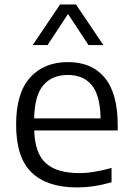

<svg xmlns="http://www.w3.org/2000/svg" viewBox="-20 -828 590 858"><path d="M323.5 9.5Q190.5 9.5 121.2 -57.2Q52 -124 52 -271Q52 -411.5 114 -481Q176 -550.5 284 -550.5Q390.5 -550.5 448.2 -480.5Q506 -410.5 506 -269V-245H133Q136 -142 185.5 -98.2Q235 -54.5 333.5 -54.5Q366.5 -54.5 402.8 -60.5Q439 -66.5 478.5 -77.5V-13.5Q436.5 -1.5 398.5 4Q360.5 9.5 323.5 9.5ZM283 -493Q214 -493 174.5 -448.2Q135 -403.5 132.5 -299H429.5Q427.5 -403 389.8 -448Q352 -493 283 -493ZM126 -626.5 248.5 -808H319.5L442 -626.5H375.5L284 -765.5L192.5 -626.5Z"/></svg>

Font: Encode Sans Semi Expanded
Style: Regular
Weight: 400
Width: 6
Designer: Multiple Designers
Foundry: Impallari Type
Version: Version 3.000; ttfautohint (v1.8.3) -l 8 -r 50 -G 200 -x 14 